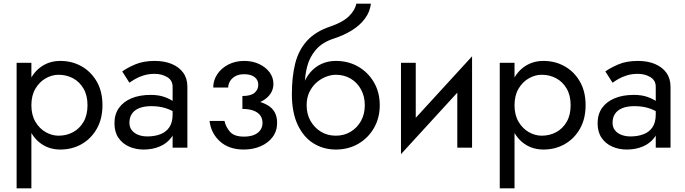

<svg xmlns="http://www.w3.org/2000/svg" viewBox="-20 -800 3712 1040"><path d="M150 220V-460H70V220ZM535 -230Q535 -305 504 -358.5Q473 -412 421.5 -441Q370 -470 307 -470Q250 -470 206.5 -441Q163 -412 138.5 -358.5Q114 -305 114 -230Q114 -156 138.5 -102Q163 -48 206.5 -19Q250 10 307 10Q370 10 421.5 -19Q473 -48 504 -102Q535 -156 535 -230ZM454 -230Q454 -177 432.5 -140Q411 -103 375.5 -84Q340 -65 297 -65Q262 -65 228 -84Q194 -103 172 -140Q150 -177 150 -230Q150 -283 172 -320Q194 -357 228 -376Q262 -395 297 -395Q340 -395 375.5 -376Q411 -357 432.5 -320Q454 -283 454 -230Z M681 -135Q681 -163 694 -183Q707 -203 733.5 -214Q760 -225 800 -225Q844 -225 879 -213.5Q914 -202 948 -178V-225Q941 -234 922 -248.5Q903 -263 871.5 -274.5Q840 -286 796 -286Q736 -286 692 -267.5Q648 -249 624 -215Q600 -181 600 -132Q600 -85 621.5 -53.5Q643 -22 679 -6Q715 10 758 10Q806 10 845 -6.5Q884 -23 907.5 -54.5Q931 -86 931 -130L915 -180Q915 -137 897.5 -111Q880 -85 849 -73Q818 -61 778 -61Q751 -61 729 -69.5Q707 -78 694 -94.5Q681 -111 681 -135ZM681 -352Q692 -360 711.5 -371.5Q731 -383 758 -391.5Q785 -400 818 -400Q856 -400 885.5 -382.5Q915 -365 915 -330V0H995V-330Q995 -375 972.5 -406Q950 -437 910.5 -453.5Q871 -470 818 -470Q756 -470 712 -451Q668 -432 642 -413Z M1293 -230Q1372 -230 1416.5 -263Q1461 -296 1461 -346Q1461 -380 1440.5 -408Q1420 -436 1384 -453Q1348 -470 1303 -470Q1255 -470 1217 -450.5Q1179 -431 1157 -398Q1135 -365 1135 -326H1216Q1216 -342 1225 -358.5Q1234 -375 1253.5 -386.5Q1273 -398 1303 -398Q1339 -398 1359 -382.5Q1379 -367 1379 -340Q1379 -315 1359 -297.5Q1339 -280 1293 -280ZM1301 10Q1350 10 1391 -7.5Q1432 -25 1456.5 -57.5Q1481 -90 1481 -135Q1481 -200 1430 -230Q1379 -260 1293 -260V-210Q1328 -210 1352.5 -201Q1377 -192 1389.5 -175Q1402 -158 1402 -134Q1402 -112 1390 -95Q1378 -78 1355.5 -69Q1333 -60 1301 -60Q1249 -60 1226 -86Q1203 -112 1196 -145H1115Q1123 -78 1171.5 -34Q1220 10 1301 10Z M1799 -395Q1844 -395 1879.5 -374Q1915 -353 1935.5 -315.5Q1956 -278 1956 -230Q1956 -182 1935.5 -145Q1915 -108 1879.5 -86.5Q1844 -65 1799 -65Q1754 -65 1718.5 -86.5Q1683 -108 1662 -145Q1641 -182 1641 -230L1561 -290Q1561 -191 1592.5 -124Q1624 -57 1678 -23.5Q1732 10 1799 10Q1867 10 1920.5 -21Q1974 -52 2005.5 -106.5Q2037 -161 2037 -230Q2037 -300 2005.5 -354Q1974 -408 1920.5 -439Q1867 -470 1799 -470ZM1605 -230H1641Q1641 -270 1655.5 -300.5Q1670 -331 1693.5 -352Q1717 -373 1745 -384Q1773 -395 1799 -395V-470Q1756 -470 1720.5 -453.5Q1685 -437 1659 -406Q1633 -375 1619 -330.5Q1605 -286 1605 -230ZM1561 -290 1631 -237V-340Q1631 -390 1644 -440.5Q1657 -491 1691.5 -531Q1726 -571 1788 -591Q1843 -609 1886.5 -636Q1930 -663 1957 -699.5Q1984 -736 1989 -780H1910Q1903 -744 1869.5 -711.5Q1836 -679 1768 -656Q1688 -629 1642.5 -578.5Q1597 -528 1579 -456Q1561 -384 1561 -290Z M2532 -380 2537 -495 2157 -80 2152 35ZM2232 -460H2152V35L2232 -75ZM2537 -495 2457 -385V0H2537Z M2767 220V-460H2687V220ZM3152 -230Q3152 -305 3121 -358.5Q3090 -412 3038.5 -441Q2987 -470 2924 -470Q2867 -470 2823.5 -441Q2780 -412 2755.5 -358.5Q2731 -305 2731 -230Q2731 -156 2755.5 -102Q2780 -48 2823.5 -19Q2867 10 2924 10Q2987 10 3038.5 -19Q3090 -48 3121 -102Q3152 -156 3152 -230ZM3071 -230Q3071 -177 3049.5 -140Q3028 -103 2992.5 -84Q2957 -65 2914 -65Q2879 -65 2845 -84Q2811 -103 2789 -140Q2767 -177 2767 -230Q2767 -283 2789 -320Q2811 -357 2845 -376Q2879 -395 2914 -395Q2957 -395 2992.5 -376Q3028 -357 3049.5 -320Q3071 -283 3071 -230Z M3298 -135Q3298 -163 3311 -183Q3324 -203 3350.5 -214Q3377 -225 3417 -225Q3461 -225 3496 -213.5Q3531 -202 3565 -178V-225Q3558 -234 3539 -248.5Q3520 -263 3488.5 -274.5Q3457 -286 3413 -286Q3353 -286 3309 -267.5Q3265 -249 3241 -215Q3217 -181 3217 -132Q3217 -85 3238.5 -53.5Q3260 -22 3296 -6Q3332 10 3375 10Q3423 10 3462 -6.5Q3501 -23 3524.5 -54.5Q3548 -86 3548 -130L3532 -180Q3532 -137 3514.5 -111Q3497 -85 3466 -73Q3435 -61 3395 -61Q3368 -61 3346 -69.5Q3324 -78 3311 -94.5Q3298 -111 3298 -135ZM3298 -352Q3309 -360 3328.5 -371.5Q3348 -383 3375 -391.5Q3402 -400 3435 -400Q3473 -400 3502.5 -382.5Q3532 -365 3532 -330V0H3612V-330Q3612 -375 3589.5 -406Q3567 -437 3527.5 -453.5Q3488 -470 3435 -470Q3373 -470 3329 -451Q3285 -432 3259 -413Z"/></svg>

Font: Glinicke Jost Regular
Style: Regular
Weight: 400
Version: Version 3.710